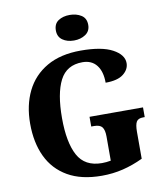

<svg xmlns="http://www.w3.org/2000/svg" viewBox="-100 -1019 949 1110"><g transform="rotate(-10 374.5 -464.0)"><path d="M408 10Q288 10 208.5 -36Q129 -82 90 -164.5Q51 -247 51 -358Q51 -466 91.5 -548.5Q132 -631 212.5 -677.5Q293 -724 412 -724Q535 -724 598 -690Q661 -656 661 -607Q661 -570 627 -543Q593 -516 522 -516Q522 -582 493 -619Q464 -656 410 -656Q317 -656 277.5 -579Q238 -502 238 -358Q238 -215 279.5 -138.5Q321 -62 421 -62Q446 -62 473 -67V-209Q473 -247 460 -264Q447 -281 413 -281H396V-338H710V-281H701Q671 -281 661 -263.5Q651 -246 651 -205V-47Q592 -19 532.5 -4.5Q473 10 408 10ZM385 -788Q345 -788 318 -807Q291 -826 291 -863Q291 -902 318 -920Q345 -938 385 -938Q424 -938 452.5 -920Q481 -902 481 -863Q481 -826 452.5 -807Q424 -788 385 -788Z"/></g></svg>

Font: Noto Serif Armenian SemiCondensed ExtraBold
Style: Regular
Weight: 800
Width: 4
Designer: Monotype Design Team
Foundry: Monotype Imaging Inc.
Version: Version 2.008; ttfautohint (v1.8.4.7-5d5b)